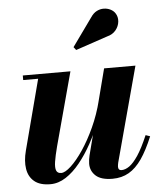

<svg xmlns="http://www.w3.org/2000/svg" viewBox="-52 -759 692 815"><g transform="rotate(-5 294.0 -351.5)"><path d="M130.3 10Q86 10 62 -9.9Q38 -29.7 32.6 -63.9Q27.2 -98 38.5 -141L117 -440.5H53.3V-460H256.3L172 -147.5Q161.8 -108.5 157.9 -83.4Q154 -58.3 159 -45.9Q164 -33.5 180 -33.5Q196.5 -33.5 221.6 -56.6Q246.8 -79.8 274.3 -120.4Q301.7 -161 326.1 -214.1Q350.5 -267.2 365.5 -327H380.7Q369.7 -283.5 351.5 -236.5Q333.2 -189.5 309.1 -145.6Q285 -101.7 256.5 -66.5Q228 -31.2 196.1 -10.6Q164.3 10 130.3 10ZM395 10Q346.8 10 324 -10.4Q301.2 -30.8 301.2 -62Q301.2 -70 302.6 -79.8Q304 -89.5 306 -97.5L399.7 -460H533.3L424.5 -56Q423.5 -51.5 422.8 -46.9Q422 -42.3 422 -38.5Q422 -23.3 436 -23.3Q452 -23.3 469.5 -35.5Q487 -47.8 507.3 -78.1Q527.5 -108.5 550.5 -162.3L569.3 -155.8Q545.5 -98.3 520.3 -61.6Q495 -25 464.6 -7.5Q434.3 10 395 10ZM288.5 -548 278.3 -561 364 -680.5Q375.5 -698 390.4 -705.5Q405.3 -713 420.6 -712.6Q436 -712.3 448.8 -705.8Q461.5 -699.3 468.3 -689Q479 -673 477 -652.9Q475 -632.7 461.5 -616.2Q448 -599.7 424 -593.7Z"/></g></svg>

Font: Bodoni Moda
Style: Italic
Weight: 400
Italic angle: -13°
Designer: Owen Earl
Foundry: indestructible type
Version: Version 2.005